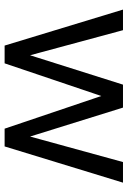

<svg xmlns="http://www.w3.org/2000/svg" viewBox="116 -656 540 811"><g transform="rotate(90 385.5 -250.0)"><path d="M567 -73 547 -74 664 -500H751L598 0H523L375 -438H395L247 0H172L20 -500H107L222 -74L202 -73L337 -500H434Z"/></g></svg>

Font: Syne
Style: Regular
Weight: 400
Designer: Lucas Descroix
Foundry: Bonjour Monde
Version: Version 2.200